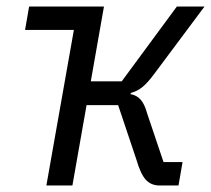

<svg xmlns="http://www.w3.org/2000/svg" viewBox="-20 -570 648 590"><path d="M57 -478 69.5 -550H299.5L259 -320H354L523.5 -550H608.5L454 -343Q434 -316 418.2 -303Q402.5 -290 384 -285L380 -281Q399.5 -278 412 -264Q424.5 -250 432 -222L482.5 -72H541L528.5 0H470.5Q444.5 0 428.2 -17.5Q412 -35 399 -80L343 -247H246L202.5 0H122.5L207 -478Z"/></svg>

Font: JuliaMono MediumItalic
Style: Regular
Weight: 500
Italic angle: -9°
Monospace: yes
Designer: cormullion
Foundry: corm
Version: Version 0.049; ttfautohint (v1.8.4)